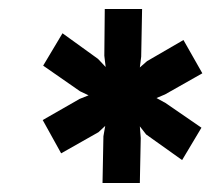

<svg xmlns="http://www.w3.org/2000/svg" viewBox="-20 -720 470 427"><path d="M208 -313H291L293 -413L291 -439L305 -421L385 -364L428 -436L348 -491L328 -502L347 -510L430 -557L388 -631L307 -584L291 -570L294 -594L296 -700H213L212 -596L215 -571L198 -589L119 -646L76 -574L158 -517L177 -508L157 -500L75 -453L116 -379L199 -426L214 -440L210 -417Z"/></svg>

Font: Fixel Text 20240404 SemiBold
Style: Italic
Weight: 600
Width: 4
Italic angle: -10°
Designer: AlfaBravo + MacPaw
Foundry: Kyrylo Tkachov, Marchela Mozhyna, Serhii Makarenko, Maria Weinstein, Zakhar Kryvoshyya
Version: Version 1.211;Glyphs 3.2 (3225)